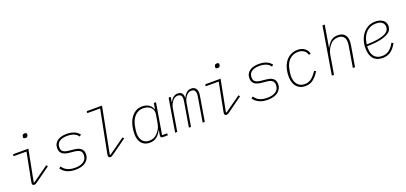

<svg xmlns="http://www.w3.org/2000/svg" viewBox="26 -1775 5949 2816"><g transform="rotate(-20 3000.0 -367.0)"><path d="M348 -677Q328 -677 321 -684Q314 -691 314 -700Q314 -706 317 -718Q320 -731 329 -738.5Q338 -746 355 -746Q375 -746 382 -739Q389 -732 389 -723Q389 -717 386 -705Q383 -692 374 -684.5Q365 -677 348 -677ZM235 12Q219 12 211 3.5Q203 -5 203 -19Q203 -24 204 -31Q205 -38 208 -55L292 -486H89L94 -516H332L237 -26L246 -21L495 -198L513 -176L308 -28Q279 -8 264 2Q249 12 235 12Z M881 12Q726 12 659 -89L686 -109Q718 -61 766 -39.5Q814 -18 883 -18Q966 -18 1015.5 -52Q1065 -86 1065 -153Q1065 -200 1035 -220.5Q1005 -241 952 -246L874 -254Q844 -257 818 -264.5Q792 -272 772.5 -286Q753 -300 742 -322Q731 -344 731 -376Q731 -416 747 -445Q763 -474 790.5 -492.5Q818 -511 854.5 -519.5Q891 -528 932 -528Q971 -528 1001.5 -521.5Q1032 -515 1056 -504Q1080 -493 1097.5 -478Q1115 -463 1128 -447L1102 -425Q1092 -439 1078 -452.5Q1064 -466 1043 -476Q1022 -486 994 -492Q966 -498 929 -498Q853 -498 809 -468Q765 -438 765 -378Q765 -330 795 -310Q825 -290 879 -285L956 -277Q985 -274 1011 -267Q1037 -260 1056.5 -246Q1076 -232 1087.5 -210Q1099 -188 1099 -156Q1099 -114 1082 -82.5Q1065 -51 1036 -30Q1007 -9 967 1.5Q927 12 881 12Z M1422 12Q1407 12 1399 3.5Q1391 -5 1391 -19Q1391 -24 1392 -32Q1393 -40 1395 -54L1523 -710H1321L1326 -740H1563L1424 -25L1435 -21L1686 -199L1704 -177L1495 -27Q1466 -7 1451 2.5Q1436 12 1422 12Z M2036 12Q1994 12 1962.5 -2.5Q1931 -17 1909.5 -43Q1888 -69 1877.5 -105.5Q1867 -142 1867 -186Q1867 -255 1883 -317Q1899 -379 1929.5 -426Q1960 -473 2005 -500.5Q2050 -528 2108 -528Q2174 -528 2215 -499.5Q2256 -471 2271 -424H2275L2290 -516H2324L2243 -31H2324L2319 0H2246Q2203 0 2211 -43L2223 -117H2220Q2191 -59 2147.5 -23.5Q2104 12 2036 12ZM2042 -19Q2075 -19 2103.5 -29.5Q2132 -40 2158 -64Q2185 -89 2208 -126.5Q2231 -164 2239 -211L2263 -353Q2267 -379 2260.5 -405Q2254 -431 2236 -451.5Q2218 -472 2187 -484.5Q2156 -497 2113 -497Q2072 -497 2038.5 -481Q2005 -465 1980 -437Q1955 -409 1938 -371Q1921 -333 1914 -289L1905 -234Q1901 -211 1901 -185Q1901 -150 1909 -120Q1917 -90 1934 -67.5Q1951 -45 1977.5 -32Q2004 -19 2042 -19Z M2435 0 2521 -516H2554L2541 -437H2544Q2553 -454 2564 -470.5Q2575 -487 2589.5 -499.5Q2604 -512 2622.5 -520Q2641 -528 2665 -528Q2708 -528 2729.5 -502.5Q2751 -477 2748 -432H2751Q2770 -472 2800.5 -500Q2831 -528 2878 -528Q2920 -528 2943 -501Q2966 -474 2966 -431Q2966 -420 2965 -407.5Q2964 -395 2962 -383L2898 0H2865L2927 -373Q2929 -387 2931 -401Q2933 -415 2933 -426Q2933 -459 2916.5 -478.5Q2900 -498 2868 -498Q2844 -498 2825 -487.5Q2806 -477 2787 -455Q2772 -437 2760 -412Q2748 -387 2743 -358L2683 0H2650L2713 -375Q2715 -391 2717 -405Q2719 -419 2719 -430Q2719 -465 2702 -481.5Q2685 -498 2655 -498Q2629 -498 2609 -486.5Q2589 -475 2574 -456Q2560 -437 2546 -411.5Q2532 -386 2527 -354L2468 0Z M3348 -677Q3328 -677 3321 -684Q3314 -691 3314 -700Q3314 -706 3317 -718Q3320 -731 3329 -738.5Q3338 -746 3355 -746Q3375 -746 3382 -739Q3389 -732 3389 -723Q3389 -717 3386 -705Q3383 -692 3374 -684.5Q3365 -677 3348 -677ZM3235 12Q3219 12 3211 3.5Q3203 -5 3203 -19Q3203 -24 3204 -31Q3205 -38 3208 -55L3292 -486H3089L3094 -516H3332L3237 -26L3246 -21L3495 -198L3513 -176L3308 -28Q3279 -8 3264 2Q3249 12 3235 12Z M3881 12Q3726 12 3659 -89L3686 -109Q3718 -61 3766 -39.5Q3814 -18 3883 -18Q3966 -18 4015.5 -52Q4065 -86 4065 -153Q4065 -200 4035 -220.5Q4005 -241 3952 -246L3874 -254Q3844 -257 3818 -264.5Q3792 -272 3772.5 -286Q3753 -300 3742 -322Q3731 -344 3731 -376Q3731 -416 3747 -445Q3763 -474 3790.5 -492.5Q3818 -511 3854.5 -519.5Q3891 -528 3932 -528Q3971 -528 4001.5 -521.5Q4032 -515 4056 -504Q4080 -493 4097.5 -478Q4115 -463 4128 -447L4102 -425Q4092 -439 4078 -452.5Q4064 -466 4043 -476Q4022 -486 3994 -492Q3966 -498 3929 -498Q3853 -498 3809 -468Q3765 -438 3765 -378Q3765 -330 3795 -310Q3825 -290 3879 -285L3956 -277Q3985 -274 4011 -267Q4037 -260 4056.5 -246Q4076 -232 4087.5 -210Q4099 -188 4099 -156Q4099 -114 4082 -82.5Q4065 -51 4036 -30Q4007 -9 3967 1.5Q3927 12 3881 12Z M4466 12Q4420 12 4385.5 -4Q4351 -20 4327.5 -48.5Q4304 -77 4292.5 -116Q4281 -155 4281 -202Q4281 -279 4300 -339.5Q4319 -400 4353 -442Q4387 -484 4434 -506Q4481 -528 4536 -528Q4603 -528 4645.5 -495Q4688 -462 4700 -411L4670 -401Q4656 -449 4620.5 -473Q4585 -497 4534 -497Q4453 -497 4398 -444.5Q4343 -392 4328 -300L4319 -248Q4317 -232 4316 -221.5Q4315 -211 4315 -197Q4315 -159 4324.5 -126.5Q4334 -94 4353 -70Q4372 -46 4400.5 -32.5Q4429 -19 4468 -19Q4526 -19 4570.5 -52.5Q4615 -86 4660 -155L4687 -141Q4644 -71 4592 -29.5Q4540 12 4466 12Z M5004 -740H5039L4982 -400H4986Q5015 -460 5057 -494Q5099 -528 5165 -528Q5231 -528 5267 -490.5Q5303 -453 5303 -385Q5303 -371 5301.5 -356Q5300 -341 5298 -326L5243 0H5209L5263 -323Q5265 -337 5266.5 -352Q5268 -367 5268 -380Q5268 -497 5156 -497Q5121 -497 5088 -482.5Q5055 -468 5028 -434Q5021 -425 5012 -412.5Q5003 -400 4994 -383.5Q4985 -367 4977.5 -347.5Q4970 -328 4966 -306L4915 0H4881Z M5674 12Q5580 12 5530.5 -44.5Q5481 -101 5481 -211Q5481 -276 5500.5 -334Q5520 -392 5555 -435Q5590 -478 5638.5 -503Q5687 -528 5746 -528Q5822 -528 5866.5 -494.5Q5911 -461 5911 -401Q5911 -375 5898.5 -346Q5886 -317 5845 -291.5Q5804 -266 5726 -248.5Q5648 -231 5516 -228Q5515 -220 5515 -212Q5515 -204 5515 -202Q5515 -164 5523 -130.5Q5531 -97 5550 -72Q5569 -47 5600 -32.5Q5631 -18 5676 -18Q5740 -18 5786 -53.5Q5832 -89 5867 -155L5894 -140Q5852 -62 5799 -25Q5746 12 5674 12ZM5743 -498Q5703 -498 5666.5 -483.5Q5630 -469 5600.5 -441Q5571 -413 5551 -373Q5531 -333 5523 -281L5519 -255Q5632 -257 5702 -270.5Q5772 -284 5810.5 -304.5Q5849 -325 5862.5 -350Q5876 -375 5876 -400Q5876 -442 5845.5 -470Q5815 -498 5743 -498Z"/></g></svg>

Font: IBM Plex Mono ExtraLight
Style: Italic
Weight: 200
Italic angle: -9°
Monospace: yes
Designer: Mike Abbink, Paul van der Laan, Pieter van Rosmalen
Foundry: Bold Monday
Version: Version 2.3